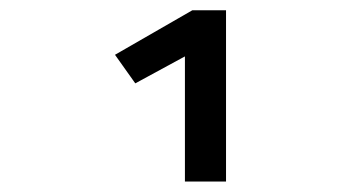

<svg xmlns="http://www.w3.org/2000/svg" viewBox="-20 -672 655 369"><path d="M414.4 -323.1H335.4V-563.6L240 -511.8L201 -566.7L349.7 -652.3H414.4Z"/></svg>

Font: Fira Code Fixed Retina
Style: Regular
Weight: 450
Monospace: yes
Designer: Carrois Corporate, Edenspiekermann AG, Nikita Prokopov
Foundry: Carrois Corporate, Edenspiekermann AG, Nikita Prokopov
Version: Version 5.002